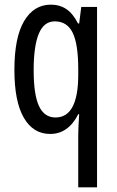

<svg xmlns="http://www.w3.org/2000/svg" viewBox="-20 -567 502 827"><path d="M317 18Q317 1 318 -22Q319 -45 321 -75H317Q274 10 196 10Q123 10 82.5 -60Q42 -130 42 -266Q42 -406 84 -476.5Q126 -547 199 -547Q237 -547 265.5 -528Q294 -509 316 -466H321L330 -537H398V240H317ZM219 -61Q317 -61 317 -245V-270Q317 -377 293 -426Q269 -475 216 -475Q169 -475 147 -421.5Q125 -368 125 -265Q125 -159 148 -110Q171 -61 219 -61Z"/></svg>

Font: Noto Sans Tamil ExtraCondensed
Style: Regular
Weight: 400
Width: 2
Designer: Jelle Bosma - Monotype Design Team
Foundry: Monotype Imaging Inc.
Version: Version 2.004; ttfautohint (v1.8.4.7-5d5b)